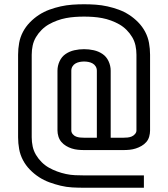

<svg xmlns="http://www.w3.org/2000/svg" viewBox="-20 -791 790 902"><path d="M656 91H375Q347 91 319.5 89.5Q292 88 265 81.5Q238 75 212 65.5Q186 56 163 41Q140 26 120.5 6Q101 -14 88 -38.5Q75 -63 70 -90.5Q65 -118 65 -146V-534Q65 -562 70 -589.5Q75 -617 88 -641.5Q101 -666 120.5 -686Q140 -706 163 -721Q186 -736 212 -745.5Q238 -755 265 -761Q292 -767 319.5 -769Q347 -771 375 -771Q403 -771 430.5 -769Q458 -767 485 -761Q512 -755 538 -745.5Q564 -736 587 -721Q610 -706 629.5 -686Q649 -666 662 -641.5Q675 -617 680 -589.5Q685 -562 685 -534V-178Q685 -164 681 -149.5Q677 -135 667.5 -124Q658 -113 645 -105.5Q632 -98 618 -93.5Q604 -89 589.5 -87.5Q575 -86 560 -86H375Q360 -86 345.5 -87.5Q331 -89 317 -93.5Q303 -98 290.5 -105.5Q278 -113 268.5 -124Q259 -135 254.5 -149.5Q250 -164 250 -178V-459Q250 -482 260 -503.5Q270 -525 288.5 -537.5Q307 -550 329.5 -555Q352 -560 375 -560Q398 -560 420.5 -555Q443 -550 461.5 -537.5Q480 -525 490 -503.5Q500 -482 500 -459V-144H560Q570 -144 579.5 -145Q589 -146 598 -149.5Q607 -153 614 -161Q621 -169 621 -178V-534Q621 -556 616.5 -577Q612 -598 601 -616.5Q590 -635 574.5 -650.5Q559 -666 540.5 -676.5Q522 -687 501.5 -694.5Q481 -702 460 -706Q439 -710 417.5 -711.5Q396 -713 375 -713Q354 -713 332.5 -711.5Q311 -710 290 -706Q269 -702 248.5 -694.5Q228 -687 209.5 -676.5Q191 -666 175.5 -650.5Q160 -635 149 -616.5Q138 -598 133.5 -577Q129 -556 129 -534V-146Q129 -124 133.5 -103Q138 -82 149 -63.5Q160 -45 175.5 -29.5Q191 -14 209.5 -3.5Q228 7 248.5 14.5Q269 22 290 26.5Q311 31 332.5 32Q354 33 375 33H656ZM375 -144H435V-459Q435 -470 429.5 -479Q424 -488 415 -493Q406 -498 395.5 -500Q385 -502 375 -502Q365 -502 354.5 -500Q344 -498 335 -493Q326 -488 320.5 -479Q315 -470 315 -459V-178Q315 -169 321.5 -161Q328 -153 337 -149.5Q346 -146 355.5 -145Q365 -144 375 -144Z"/></svg>

Font: Iosevka Aile Custom Light
Style: Regular
Weight: 300
Designer: Belleve Invis
Foundry: Belleve Invis
Version: Version 17.0.2; ttfautohint (v1.8.3)